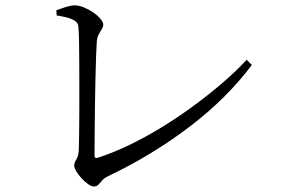

<svg xmlns="http://www.w3.org/2000/svg" viewBox="-20 -696 1040 706"><path d="M187.2 -658.1Q204.8 -664.8 223.3 -670.6Q241.8 -676.3 254.8 -676.3Q269.9 -676.3 288.1 -668.9Q306.2 -661.6 322.7 -650.3Q339.2 -639.1 349.4 -626.8Q359.7 -614.6 359.7 -605.5Q359.7 -597.6 354.6 -589.4Q349.4 -581.3 343.7 -571.2Q338 -561.2 336 -544.6Q334.8 -528 333.3 -489.2Q331.9 -450.4 330.8 -399.6Q329.7 -348.7 329 -295.7Q328.4 -242.6 328 -197.3Q327.6 -152 327.6 -124.3Q327.6 -113 337.9 -115.4Q392.3 -132.7 451.6 -161Q510.8 -189.2 570.6 -225.6Q630.4 -262 687.3 -303.5Q744.2 -345.1 795.4 -388.8Q846.6 -432.5 887 -476.2L906.1 -457.1Q813.8 -333.9 676.4 -229.5Q538.9 -125.1 378.7 -48.8Q363.2 -41.6 355.7 -32.5Q348.2 -23.5 341.9 -16.9Q335.7 -10.2 325.4 -10.2Q316.5 -10.2 304 -19Q291.4 -27.8 279.8 -40.5Q268.1 -53.3 260.5 -66.1Q252.9 -78.9 252.9 -87Q252.9 -97.6 261.3 -110.7Q269.6 -123.9 269.9 -150.8Q270.3 -166.3 270.9 -199.6Q271.5 -232.9 271.6 -277Q271.7 -321.2 271.7 -368.7Q271.7 -416.2 271.5 -461.4Q271.3 -506.6 270.7 -542.1Q270.1 -577.6 268.3 -596.6Q268.1 -605.8 262.3 -613.2Q256.5 -620.7 239.7 -627.3Q222.9 -633.9 188.2 -639.2Z"/></svg>

Font: Early Summer Mincho VF
Style: Regular
Weight: 250
Designer: GuiWonder
Version: Version 1.002